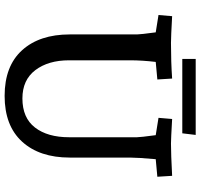

<svg xmlns="http://www.w3.org/2000/svg" viewBox="-38 -814 867 831"><g transform="rotate(90 395.5 -398.5)"><path d="M129 -267V-558Q129 -572 120 -639L45 -651L50 -710Q140 -705 166 -705Q248 -705 320 -710L324 -646L248 -639Q241 -580 241 -528V-264Q241 -174 283.5 -118Q326 -62 406 -62Q490 -62 532 -116.5Q574 -171 574 -264V-558Q574 -572 565 -639L490 -651L495 -710Q583 -705 601 -705Q646 -705 741 -710L745 -646L669 -639Q662 -560 662 -528V-267Q662 -136 593 -60.5Q524 15 395 15Q266 15 197.5 -60.5Q129 -136 129 -267ZM235 -812H564L557 -754H235Z"/></g></svg>

Font: Andada Pro SemiBold
Style: Regular
Weight: 600
Designer: Carolina Giovagnoli
Foundry: Huerta Tipografica
Version: Version 3.005